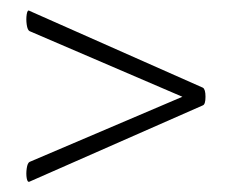

<svg xmlns="http://www.w3.org/2000/svg" viewBox="-20 -375 447 370"><path d="M371 -206Q376 -203 376 -188.5Q376 -174 371 -172L37 -25Q33 -23 31.5 -31.5Q30 -40 31.5 -50.5Q33 -61 37 -63L349 -196V-181L37 -315Q33 -317 31.5 -327.5Q30 -338 31.5 -347.5Q33 -357 37 -354Z"/></svg>

Font: Cormorant Light
Style: Regular
Weight: 300
Designer: Christian Thalmann (Catharsis Fonts)
Foundry: Catharsis Fonts
Version: Version 4.000